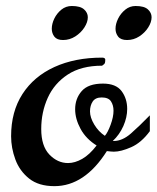

<svg xmlns="http://www.w3.org/2000/svg" viewBox="-20 -616 533 650"><path d="M164.1 14.2Q110.8 14.2 78.6 -11.5Q46.4 -37.1 32 -76.2Q17.6 -115.2 17.6 -154.8Q17.6 -238.3 56.2 -297.9Q94.7 -357.4 164.3 -389.2Q233.9 -420.9 325.7 -420.9Q335.4 -420.9 336.4 -414.6Q336.4 -407.2 335.2 -403.1Q334 -398.9 325.7 -393.6Q254.9 -393.6 209.2 -363.5Q163.6 -333.5 141.6 -284.7Q119.6 -235.8 119.6 -179.2Q119.6 -121.6 147.2 -92.8Q174.8 -64 210.4 -64Q233.4 -64 258.3 -78.1Q283.2 -92.3 307.1 -123.5Q271.5 -145.5 252.9 -179.4Q234.4 -213.4 234.4 -246.1Q234.4 -282.2 256.6 -307.6Q278.8 -333 328.6 -333Q372.6 -333 391.6 -307.6Q410.6 -282.2 410.6 -247.1Q410.6 -218.8 397.7 -189.5Q384.8 -160.2 361.8 -138.7H365.2Q394 -138.7 422.9 -163.8Q451.7 -189 487.3 -225.6V-171.9Q458.5 -132.8 424.1 -117.7Q389.6 -102.5 365.7 -102.5Q357.9 -102.5 341.8 -104.5Q266.6 14.2 164.1 14.2ZM335 -156.2Q344.7 -167 354.5 -193.6Q364.3 -220.2 364.3 -241.2Q364.3 -259.8 355.7 -272.9Q347.2 -286.1 324.2 -286.1Q303.2 -286.1 293.9 -272.5Q284.7 -258.8 284.7 -238.8Q284.7 -218.3 299.1 -194.3Q313.5 -170.4 335 -156.2ZM410.2 -480.5Q389.2 -480.5 380.1 -491.9Q371.1 -503.4 371.1 -518.6Q371.1 -535.2 379.9 -553Q388.7 -570.8 404.1 -583.3Q419.4 -595.7 439 -595.7Q468.3 -595.7 480.7 -584.2Q493.2 -572.8 493.2 -557.6Q493.2 -541 481.7 -522.9Q470.2 -504.9 451.4 -492.7Q432.6 -480.5 410.2 -480.5ZM193.4 -480.5Q172.9 -480.5 164.1 -491.9Q155.3 -503.4 155.3 -518.6Q155.3 -535.2 163.8 -553Q172.4 -570.8 187.7 -583.3Q203.1 -595.7 223.1 -595.7Q252 -595.7 264.6 -584.2Q277.3 -572.8 277.3 -557.6Q277.3 -541 265.6 -522.9Q253.9 -504.9 234.9 -492.7Q215.8 -480.5 193.4 -480.5Z"/></svg>

Font: Norican
Style: Regular
Weight: 400
Designer: Vernon Adams
Foundry: Vernon Adams
Version: Version 1.100; ttfautohint (v1.8.4.7-5d5b);gftools[0.9.33]